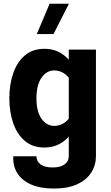

<svg xmlns="http://www.w3.org/2000/svg" viewBox="-20 -811 615 1062"><path d="M254.4 -790.5 183.6 -622.6H275.9L361.3 -790.5ZM278.3 231.9Q355.5 231.9 407.2 208Q459 184.1 484.9 143.3Q510.7 102.5 510.7 53.2V-536.6H360.4V53.2Q360.4 80.1 337.9 97.7Q315.4 115.2 271 115.2Q227.1 115.2 204.3 98.1Q181.6 81.1 181.6 53.2H53.7Q50.3 105 75 145.5Q99.6 186 150.9 209Q202.1 231.9 278.3 231.9ZM31.7 -267.6Q31.7 -191.9 53 -130.1Q74.2 -68.4 117.2 -31.7Q160.2 4.9 225.1 4.9Q287.6 4.9 332 -29.3Q376.5 -63.5 408.7 -123L367.7 -165Q351.1 -139.2 328.1 -127Q305.2 -114.7 279.8 -114.7Q238.3 -114.7 210 -153.8Q181.6 -192.9 181.6 -267.6Q181.6 -341.8 210 -381.6Q238.3 -421.4 279.8 -421.4Q305.2 -421.4 328.1 -408.9Q351.1 -396.5 367.7 -370.6L408.7 -413.1Q376.5 -472.7 332 -506.8Q287.6 -541 225.1 -541Q160.2 -541 117.2 -504.2Q74.2 -467.3 53 -405.3Q31.7 -343.3 31.7 -267.6Z"/></svg>

Font: Estedad-FD-VF Thin
Style: Regular
Weight: 100
Designer: Amin Abedi
Version: Version 5.0